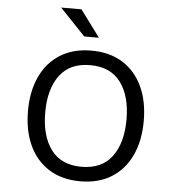

<svg xmlns="http://www.w3.org/2000/svg" viewBox="-61 -985 962 1054"><g transform="rotate(5 420.0 -458.5)"><path d="M101 -348Q101 -456 138.5 -537Q176 -618 247.5 -663Q319 -708 420 -708Q521 -708 592.5 -663Q664 -618 701.5 -537Q739 -456 739 -348Q739 -240 701.5 -159Q664 -78 592.5 -33Q521 12 420 12Q319 12 247.5 -33Q176 -78 138.5 -159Q101 -240 101 -348ZM644 -348Q644 -477 588 -552.5Q532 -628 420 -628Q308 -628 252 -552.5Q196 -477 196 -348Q196 -219 252 -143.5Q308 -68 420 -68Q532 -68 588 -143.5Q644 -219 644 -348ZM373 -782 233 -929H345L454 -782Z"/></g></svg>

Font: AmikoRegular
Style: Regular
Weight: 400
Designer: Pablo Impallari, Rodrigo Fuenzalida, Andres Torresi
Foundry: Impallari Type
Version: Version 1.000; ttfautohint (v1.3)